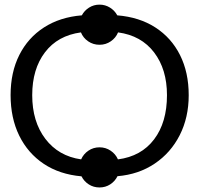

<svg xmlns="http://www.w3.org/2000/svg" viewBox="-20 -764 873 841"><path d="M26.4 -347.2Q26.4 -447.3 64.5 -522.9Q102.5 -598.6 172.6 -643.8Q242.7 -689 338.4 -696.8Q349.6 -717.8 370.1 -730.7Q390.6 -743.7 416 -743.7Q440.9 -743.7 461.7 -730.7Q482.4 -717.8 493.7 -696.8Q590.3 -689 660.4 -643.8Q730.5 -598.6 768.6 -522.7Q806.6 -446.8 806.6 -347.2Q806.6 -249.5 767.3 -172.1Q728 -94.7 657.7 -47.4Q587.4 0 494.6 7.8Q483.9 29.8 462.9 43.5Q441.9 57.1 416 57.1Q389.6 57.1 368.9 43.7Q348.1 30.3 336.9 8.3Q241.2 0 171.6 -46.4Q102.1 -92.8 64.2 -169.9Q26.4 -247.1 26.4 -347.2ZM121.1 -347.2Q121.1 -231.4 178.7 -155.8Q236.3 -80.1 335.4 -65.9Q345.7 -89.4 367.2 -104Q388.7 -118.7 416 -118.7Q442.9 -118.7 464.6 -104Q486.3 -89.4 496.6 -65.9Q598.6 -79.1 655 -153.6Q711.4 -228 711.4 -347.2Q711.4 -460.4 655 -534.4Q598.6 -608.4 497.1 -622.1Q487.3 -598.1 465.3 -583Q443.4 -567.9 416 -567.9Q388.2 -567.9 366.2 -583Q344.2 -598.1 334.5 -622.1Q232.9 -608.4 177 -534.9Q121.1 -461.4 121.1 -347.2Z"/></svg>

Font: Arimo Nerd Font
Style: Regular
Weight: 400
Designer: Steve Matteson
Foundry: Monotype Imaging Inc.
Version: Version 1.33;Nerd Fonts 3.2.1